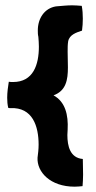

<svg xmlns="http://www.w3.org/2000/svg" viewBox="-20 -700 360 721"><path d="M290 -1C291 -14 292 -29 292 -44C292 -65 291 -85 291 -103C243 -107 233 -152 233 -193C233 -200 234 -206 234 -213C237 -269 225 -318 181 -342C228 -359 235 -400 235 -447C235 -466 234 -486 234 -506C234 -520 234 -533 236 -545C241 -570 267 -578 288 -585C290 -600 291 -615 291 -630C291 -646 290 -662 287 -678C274 -679 263 -680 251 -680C232 -680 214 -678 190 -676C147 -669 122 -631 122 -586C122 -578 122 -570 124 -562C125 -550 126 -537 126 -525C126 -457 105 -392 29 -392C24 -392 18 -392 13 -393C10 -374 7 -353 7 -333C7 -320 8 -307 11 -295C12 -294 15 -294 19 -294C103 -298 125 -225 125 -157C125 -140 123 -123 121 -108C118 -54 169 1 260 1C270 1 280 0 290 -1Z"/></svg>

Font: HEYCLAY
Style: Regular
Weight: 400
Designer: Marcelo Magalhaes
Foundry: Marcelo Magalhães
Version: Version 1.300;hotconv 1.0.109;makeotfexe 2.5.65596